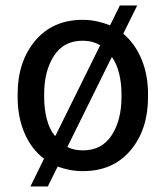

<svg xmlns="http://www.w3.org/2000/svg" viewBox="-20 -610 601 696"><path d="M43.9 -269Q43.9 -386.2 107.4 -462.2Q170.9 -538.1 279.8 -538.1Q306.6 -538.1 331.3 -532.7Q356 -527.3 378.9 -518.1L414.6 -590.3H477.5L426.8 -487.8Q469.7 -451.7 493.2 -395Q516.6 -338.4 516.6 -269V-258.3Q516.6 -140.1 453.1 -64.9Q389.6 10.3 280.8 10.3Q255.4 10.3 232.4 5.9Q209.5 1.5 189 -6.3L153.3 65.9H90.3L139.6 -34.7Q93.3 -69.8 68.6 -127.9Q43.9 -186 43.9 -258.3ZM140.1 -258.3Q140.1 -214.8 149.7 -178.2Q159.2 -141.6 178.2 -118.2H181.2L343.3 -446.3Q329.6 -454.1 313.5 -458.3Q297.4 -462.4 279.8 -462.4Q210.4 -462.4 175.3 -407.2Q140.1 -352.1 140.1 -269ZM420.4 -269Q420.4 -308.6 411.9 -343.3Q403.3 -377.9 387.2 -401.4H384.3L224.1 -77.1Q236.3 -70.8 250.5 -67.9Q264.6 -64.9 280.8 -64.9Q349.1 -64.9 384.8 -119.6Q420.4 -174.3 420.4 -258.3Z"/></svg>

Font: TypoPRO Roboto Slab
Style: Regular
Weight: 400
Designer: Google
Version: Version 1.100263; 2013; ttfautohint (v0.94.20-1c74) -l 8 -r 